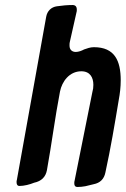

<svg xmlns="http://www.w3.org/2000/svg" viewBox="-20 -746 501 765"><path d="M57 -5C76 -5 99 -11 116 -18C145 -24 162 -41 167 -68C186 -173 199 -277 219 -381C227 -422 257 -462 304 -462C339 -462 352 -437 352 -408C352 -397 351 -390 348 -379L277 -25C276 -23 276 -20 276 -15C276 -6 280 -1 288 -1C299 -1 309 -2 320 -4C333 -7 344 -10 353 -12C379 -17 395 -33 400 -59C421 -155 437 -251 453 -347C458 -374 461 -399 461 -426C461 -504 437 -558 354 -558C339 -558 327 -553 315 -549C306 -544 293 -539 282 -539C267 -539 257 -548 257 -564C257 -571 257 -575 258 -578L285 -698C286 -700 286 -703 286 -708C286 -720 280 -726 269 -726C248 -726 228 -724 207 -721C184 -718 168 -702 164 -679L47 -28C46 -27 46 -24 46 -20C46 -10 50 -5 57 -5Z"/></svg>

Font: Bangerz
Style: Regular
Weight: 400
Designer: vernon adams
Foundry: Vernon Adams
Version: Version 2.10;December 28, 2023;FontCreator 13.0.0.2683 64-bi